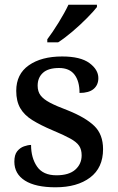

<svg xmlns="http://www.w3.org/2000/svg" viewBox="-20 -786 501 816"><path d="M216 10Q131 10 86 -18.5Q41 -47 41 -99Q41 -128 53 -143Q65 -158 82 -164Q99 -170 112 -170Q112 -115 137.5 -78Q163 -41 220 -41Q273 -41 300 -65Q327 -89 327 -126Q327 -150 316.5 -166Q306 -182 279 -197Q252 -212 204 -232Q152 -254 117.5 -275.5Q83 -297 66 -326.5Q49 -356 49 -400Q49 -471 102.5 -508.5Q156 -546 244 -546Q322 -546 360 -518Q398 -490 398 -454Q398 -425 378 -408Q358 -391 318 -391Q318 -441 296.5 -469Q275 -497 231 -497Q185 -497 162.5 -476.5Q140 -456 140 -422Q140 -397 152.5 -380.5Q165 -364 192.5 -349.5Q220 -335 268 -317Q343 -287 380.5 -251Q418 -215 418 -152Q418 -73 363 -31.5Q308 10 216 10ZM181 -619Q203 -648 229 -690Q255 -732 271 -766H392V-756Q379 -739 350.5 -710Q322 -681 288.5 -652.5Q255 -624 227 -606H181Z"/></svg>

Font: Noto Serif Toto Medium
Style: Regular
Weight: 500
Designer: Monotype Design Team
Foundry: Monotype Imaging Inc.
Version: Version 2.001; ttfautohint (v1.8.4.7-5d5b)